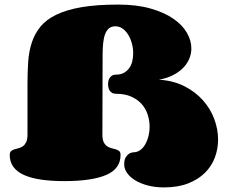

<svg xmlns="http://www.w3.org/2000/svg" viewBox="-20 -798 998 846"><path d="M431.2 -205.1Q431.2 -183.6 437 -171.6Q442.9 -159.7 451.9 -153.6Q460.9 -147.5 471.2 -145Q481.4 -142.6 490.5 -139.9Q499.5 -137.2 505.4 -132.1Q511.2 -127 511.2 -115.2Q511.2 -54.2 448 -27.1Q384.8 0 263.2 0Q205.6 0 160.9 -6.6Q116.2 -13.2 85.4 -27.1Q54.7 -41 38.8 -63Q22.9 -85 22.9 -115.2Q22.9 -127 28.8 -132.1Q34.7 -137.2 43.2 -139.9Q51.8 -142.6 62 -145Q72.3 -147.5 80.8 -153.6Q89.4 -159.7 95.2 -171.4Q101.1 -183.1 101.1 -205.1V-426.8Q101.1 -479.5 104.2 -525.9Q107.4 -572.3 120.4 -611.3Q133.3 -650.4 158.7 -681.2Q184.1 -711.9 228.5 -733.4Q272.9 -754.9 339.4 -766.4Q405.8 -777.8 501 -777.8Q582.5 -777.8 643.1 -760.5Q703.6 -743.2 743.7 -715.6Q783.7 -688 803.5 -653.6Q823.2 -619.1 823.2 -585Q823.2 -561.5 814 -539.3Q804.7 -517.1 786.9 -498.8Q769 -480.5 742.2 -466.8Q715.3 -453.1 680.2 -446.8Q743.2 -442.9 791.7 -418.5Q840.3 -394 873.5 -356.9Q906.7 -319.8 923.8 -274.4Q940.9 -229 940.9 -183.1Q940.9 -142.1 926.8 -104Q912.6 -65.9 883.1 -36.6Q853.5 -7.3 808.6 10.3Q763.7 27.8 702.1 27.8Q663.6 27.8 631.3 19.3Q599.1 10.7 576.2 -3.2Q553.2 -17.1 540.3 -35.4Q527.3 -53.7 527.3 -73.2Q527.3 -93.8 533.7 -104.2Q540 -114.7 547.9 -120.1Q556.6 -126 568.4 -127Q584 -127 597.2 -136.2Q610.4 -145.5 619.6 -161.4Q628.9 -177.2 634 -197.8Q639.2 -218.3 639.2 -240.2Q639.2 -266.1 631.1 -292Q623 -317.9 605.2 -338.4Q587.4 -358.9 559.3 -371.8Q531.2 -384.8 491.2 -384.8Q480 -384.8 472.9 -389.4Q465.8 -394 462.2 -400.6Q458.5 -407.2 457.3 -414.3Q456.1 -421.4 456.1 -426.8Q456.1 -432.1 457.3 -439.5Q458.5 -446.8 462.4 -453.4Q466.3 -460 473.4 -464.6Q480.5 -469.2 492.2 -469.2Q511.7 -469.2 525.9 -477.1Q540 -484.9 549.3 -497.8Q558.6 -510.7 562.7 -527.6Q566.9 -544.4 566.9 -563Q566.9 -584.5 561.3 -605.7Q555.7 -627 545.4 -644Q535.2 -661.1 520.8 -671.6Q506.3 -682.1 488.3 -682.1Q471.2 -682.1 460.4 -673.3Q449.7 -664.6 443.4 -648.2Q437 -631.8 434.6 -608.2Q432.1 -584.5 432.1 -555.2Z"/></svg>

Font: Corben
Style: Bold
Weight: 700
Designer: vernon adams
Foundry: vernon adams
Version: Version 1.101; ttfautohint (v1.6)